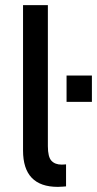

<svg xmlns="http://www.w3.org/2000/svg" viewBox="-20 -726 380 750"><path d="M167 -706V-155Q167 -113 181 -98Q195 -83 221 -83Q227 -83 232 -83.5Q237 -84 238 -84V2Q235 2 226.5 3Q218 4 206 4Q70 4 70 -138V-706ZM339 -431V-328H240V-431Z"/></svg>

Font: Museo Sans Medium
Style: Regular
Weight: 500
Designer: Jos Buivenga
Foundry: Jos Buivenga & Rosetta Type Foundry (extension, remastering)
Version: Version 3.600;PS 1.000;hotconv 1.0.88;makeotf.lib2.5.647800;